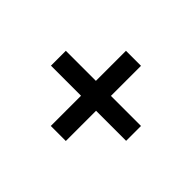

<svg xmlns="http://www.w3.org/2000/svg" viewBox="-100 -719 867 867"><g transform="rotate(45 333.0 -286.0)"><path d="M93 -239V-334H285V-526H381V-334H573V-239H381V-46H285V-239Z"/></g></svg>

Font: Sinter Medium
Style: Regular
Weight: 500
Foundry: Adobe & rsms
Version: Version 1.000